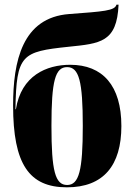

<svg xmlns="http://www.w3.org/2000/svg" viewBox="-20 -791 573 821"><path d="M266 10C423 10 499 -84 499 -252C499 -425 419 -514 280 -514C179 -514 71 -468 48 -324H46C50 -558 73 -570 273 -591C409 -605 480 -610 487 -771H478C471 -745 423 -742 276 -731C75 -716 36 -529 36 -340C36 -90 104 10 266 10ZM267 0C216 0 200 -60 200 -253C200 -445 216 -504 267 -504C318 -504 334 -443 334 -253C334 -62 318 0 267 0Z"/></svg>

Font: Noto Serif Display ExtraCondensed Black
Style: Regular
Weight: 900
Width: 2
Designer: Monotype Design Team
Foundry: Monotype Imaging Inc.
Version: Version 2.009